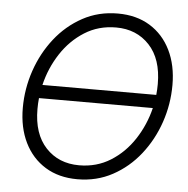

<svg xmlns="http://www.w3.org/2000/svg" viewBox="-53 -791 834 854"><g transform="rotate(5 364.0 -364.0)"><path d="M323.2 11.2Q240.2 11.2 179.9 -25.9Q119.6 -63 86.9 -129.6Q54.2 -196.3 54.2 -284.2Q54.2 -369.6 81.8 -450.7Q109.4 -531.7 160.4 -596.7Q211.4 -661.6 282.2 -700.2Q353 -738.8 439.5 -738.8Q522.5 -738.8 582.8 -701.7Q643.1 -664.6 675.8 -597.9Q708.5 -531.2 708.5 -442.9Q708.5 -356.9 680.9 -276.1Q653.3 -195.3 602.1 -130.4Q550.8 -65.4 480 -27.1Q409.2 11.2 323.2 11.2ZM132.3 -393.1H640.6Q643.1 -418 643.1 -441.9Q643.1 -553.7 585.7 -615Q528.3 -676.3 437 -676.3Q358.4 -676.3 296.4 -637.2Q234.4 -598.1 192.4 -533.7Q150.4 -469.2 132.3 -393.1ZM325.7 -51.3Q403.8 -51.3 465.8 -90.1Q527.8 -128.9 569.8 -193.1Q611.8 -257.3 630.4 -333.5H122.1Q119.6 -309.1 119.6 -284.7Q119.6 -173.8 176.8 -112.5Q233.9 -51.3 325.7 -51.3Z"/></g></svg>

Font: Inter Display Light
Style: Italic
Weight: 300
Italic angle: -9.39999°
Designer: Rasmus Andersson
Foundry: rsms
Version: Version 4.000;git-a52131595